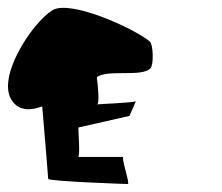

<svg xmlns="http://www.w3.org/2000/svg" viewBox="-45 -704 557 482"><path d="M-14 -450C5 -424 35 -427 61 -437C69 -345 76 -255 76 -255C75 -249 269 -242 276 -242C282 -242 258 -310 265 -310H151C157 -310 151 -379 152 -384L280 -413L296 -450C291 -446 206 -443 199 -442C205 -444 201 -489 198 -510C224 -531 312 -509 333 -533C341 -541 340 -592 331 -600C289 -634 130 -706 86 -678C33 -644 -56 -506 -14 -450ZM296 -451V-449Z"/></svg>

Font: Ampere
Style: SCRevIta
Weight: 400
Version: Version 1